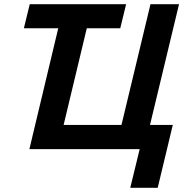

<svg xmlns="http://www.w3.org/2000/svg" viewBox="-20 -713 918 918"><path d="M602.8 185 647.8 0H120.5L258.5 -578H94.2L122.2 -693H583L555 -578H395L284.2 -115.8H560.8L699.5 -693H836L697.2 -115.8H806.2L734 185Z"/></svg>

Font: Ubuntu Sans
Style: Italic
Weight: 400
Italic angle: -13.5°
Designer: Dalton Maag Ltd
Foundry: Dalton Maag Ltd
Version: Version 1.006